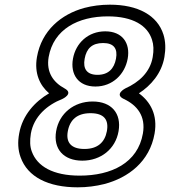

<svg xmlns="http://www.w3.org/2000/svg" viewBox="-20 -766 727 821"><path d="M441 -696C548 -696 611 -657 630 -596C637 -575 638 -551 633 -522C622 -457 574 -414 516 -388C516 -388 467 -363 509 -343C567 -316 604 -269 591 -195C569 -69 456 -15 321 -15C206 -15 139 -55 116 -118C108 -139 107 -164 112 -195C125 -268 181 -317 247 -343C247 -343 297 -366 256 -388C208 -414 177 -457 188 -522C209 -641 314 -696 441 -696ZM190 -367C130 -332 76 -274 62 -195C55 -158 57 -124 68 -94C98 -9 187 35 312 35C352 35 390 30 426 21C529 -6 620 -75 641 -195C655 -275 623 -331 574 -367C625 -400 671 -452 683 -522C689 -557 688 -589 679 -618C653 -701 569 -746 450 -746C411 -746 374 -741 340 -732C242 -705 158 -636 138 -522C126 -453 150 -401 190 -367ZM332 -79C411 -79 474 -129 487 -205C500 -281 457 -332 376 -332C296 -332 233 -281 220 -205C207 -129 252 -79 332 -79ZM341 -129C284 -129 261 -157 270 -205C279 -254 310 -282 367 -282C425 -282 446 -254 437 -205C428 -157 397 -129 341 -129ZM388 -396C462 -396 514 -449 526 -515C538 -582 503 -632 430 -632C357 -632 304 -582 292 -515C280 -449 314 -396 388 -396ZM397 -446C351 -446 334 -472 342 -515C350 -559 374 -582 421 -582C467 -582 484 -558 476 -515C468 -472 443 -446 397 -446Z"/></svg>

Font: Asimov
Style: WidOuIt
Weight: 500
Designer: Google
Version: Version 2.000980; 2014